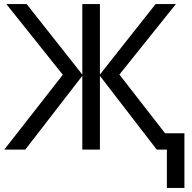

<svg xmlns="http://www.w3.org/2000/svg" viewBox="-20 -734 944 942"><path d="M288.1 -367.2 11.2 -713.9H110.8L383.8 -368.2V-713.9H470.2V-368.2L743.2 -713.9H842.8L565.9 -368.2L790 -80.1H884.8V188H798.8V0H749L470.2 -361.8V0H383.8V-361.8L104 0H1Z"/></svg>

Font: Noto Sans Southeast Asian
Style: Regular
Weight: 400
Designer: Monotype Design Team
Foundry: Monotype Imaging Inc.
Version: Version 1.06 uh; ttfautohint (v1.4.1)